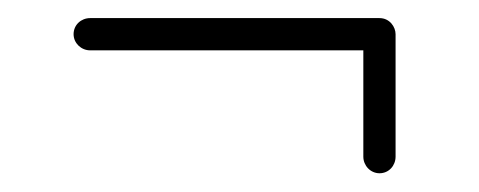

<svg xmlns="http://www.w3.org/2000/svg" viewBox="-20 -360 521 209"><path d="M60.1 -322.8C60.1 -313 68.4 -305.2 78.1 -305.2H375.5V-189.5C375.5 -179.7 383.3 -171.4 393.1 -171.4C403.3 -171.4 410.6 -179.7 410.6 -189.5V-322.8C410.6 -330.6 404.3 -340.3 393.1 -340.3H78.1C68.4 -340.3 60.1 -333 60.1 -322.8Z"/></svg>

Font: Mikhak ExtraLight
Style: Regular
Weight: 200
Designer: Amin Abedi
Version: Version 3.2